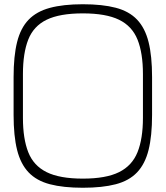

<svg xmlns="http://www.w3.org/2000/svg" viewBox="-20 -873 780 904"><path d="M370 11Q278 11 215 -5.5Q152 -22 114.5 -61.5Q77 -101 60.5 -167Q44 -233 44 -332V-510Q44 -609 60.5 -675Q77 -741 114.5 -780Q152 -819 215 -836Q278 -853 370 -853Q462 -853 525 -836.5Q588 -820 625.5 -780.5Q663 -741 679.5 -675Q696 -609 696 -510V-332Q696 -233 679.5 -167Q663 -101 625.5 -61.5Q588 -22 525 -5.5Q462 11 370 11ZM370 -32Q479 -32 540.5 -62.5Q602 -93 627.5 -156.5Q653 -220 653 -318V-524Q653 -623 627.5 -686.5Q602 -750 540.5 -780Q479 -810 370 -810Q261 -810 199.5 -780Q138 -750 113 -686.5Q88 -623 88 -524V-318Q88 -220 113 -156.5Q138 -93 199.5 -62.5Q261 -32 370 -32Z"/></svg>

Font: Matangi Light
Style: Regular
Weight: 300
Designer: Prashant Pant
Foundry: The Graphic Ant
Version: Version 3.002